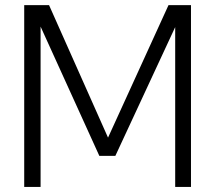

<svg xmlns="http://www.w3.org/2000/svg" viewBox="-20 -735 846 755"><path d="M75.2 0V-714.8H172.9L404.8 -193.8L642.6 -714.8H731V0H668.9V-628.4L433.6 -122.1H370.6L139.6 -630.4V0Z"/></svg>

Font: Pontano Sans Light
Style: Regular
Weight: 300
Designer: Vernon Adams
Foundry: Vernon Adams
Version: Version 2.001